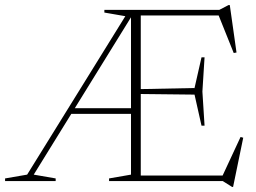

<svg xmlns="http://www.w3.org/2000/svg" viewBox="-34 -714 1009 757"><path d="M243 -265V-287.5H496V-265ZM475.5 -675H487L490 -658L99 -25.5L185.5 -10.5V0H-14V-10.5L73 -25.5ZM377.5 -664.5V-675H498L464 -649.5ZM772.5 -488 764 -353 772.5 -218.5H760.5L733 -341L509.5 -343.5V-362.5L733 -367L760.5 -488ZM898.5 -507 887.5 -505 824.5 -662 853.5 -653H483.5V-675H830.5L867 -694H872ZM837.5 -8.5 914.5 -174 925 -171 885 23H881L844.5 0H483.5V-22H864ZM396 0V-10.5L482.5 -25.5V-675H521V0Z"/></svg>

Font: Newsreader 24pt ExtraLight
Style: Regular
Weight: 250
Designer: Hugues Gentile
Foundry: Production Type
Version: Version 1.003